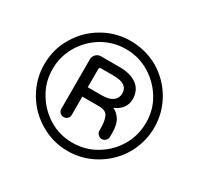

<svg xmlns="http://www.w3.org/2000/svg" viewBox="-149 -901 1099 1063"><g transform="rotate(30 400.0 -369.5)"><path d="M400 -18Q306 -18 225 -66Q144 -113 96.5 -194.5Q49 -276 49 -370Q49 -417 60.5 -461.5Q72 -506 97 -547Q144 -627 225 -674Q306 -721 400 -721Q495 -721 577 -675Q658 -627 705 -546Q752 -465 752 -370Q752 -277 705 -194Q658 -114 576.5 -66Q495 -18 400 -18ZM399 -71Q482 -71 550 -112Q619 -153 659 -221Q699 -289 699 -371Q699 -411 689.5 -447.5Q680 -484 659 -519Q618 -587 550 -628Q482 -669 399 -669Q321 -669 251 -629Q183 -588 142.5 -520Q102 -452 102 -371Q102 -287 143 -221Q183 -153 250.5 -112Q318 -71 399 -71ZM287 -170Q274 -170 264 -179.5Q254 -189 254 -203V-519Q254 -538 267 -551.5Q280 -565 299 -565H416Q490 -565 530 -534Q570 -503 570 -447Q570 -413 550.5 -388.5Q531 -364 500 -352Q526 -342 545.5 -312.5Q565 -283 565 -230V-204Q565 -190 555 -180Q545 -170 531 -170Q518 -170 507.5 -180Q497 -190 497 -204V-221Q497 -263 485 -291.5Q473 -320 427 -320H321V-203Q321 -188 311 -179Q301 -170 287 -170ZM321 -380H413Q457 -380 480.5 -397.5Q504 -415 504 -445Q504 -476 482 -491.5Q460 -507 411 -507H333Q321 -507 321 -495Z"/></g></svg>

Font: Huninn
Style: Regular
Weight: 400
Designer: justfont
Foundry: justfont
Version: Version 1.003